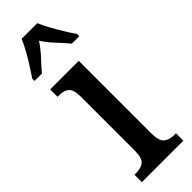

<svg xmlns="http://www.w3.org/2000/svg" viewBox="-262 -778 789 789"><g transform="rotate(-45 133.0 -383.0)"><path d="M16 0V-43H26Q54 -43 70.5 -56Q87 -69 87 -113V-423Q87 -466 72 -479.5Q57 -493 30 -493H19V-536H185V-117Q185 -71 201.5 -57Q218 -43 247 -43H257V0ZM-2 -619Q11 -638 27.5 -664Q44 -690 59 -717Q74 -744 83 -766H174Q183 -744 198 -717Q213 -690 229 -664Q245 -638 258 -619V-606H215Q196 -629 171 -655.5Q146 -682 128 -710Q110 -682 85.5 -656Q61 -630 41 -606H-2Z"/></g></svg>

Font: Noto Serif Lao ExtraCondensed Medium
Style: Regular
Weight: 500
Width: 2
Designer: Monotype Design Team
Foundry: Monotype Imaging Inc.
Version: Version 2.003; ttfautohint (v1.8.4.7-5d5b)